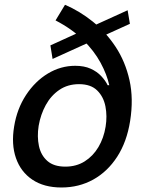

<svg xmlns="http://www.w3.org/2000/svg" viewBox="-20 -791 621 822"><path d="M536.1 -689 205.1 -538.6 195.8 -596.7 526.4 -747.1ZM243.2 11.7Q168.5 11.7 118.7 -21.7Q68.8 -55.2 48.3 -114.3Q27.8 -173.3 40.5 -249.5Q52.7 -325.2 91.3 -384Q129.9 -442.9 184.8 -476.1Q239.7 -509.3 302.2 -509.3Q340.8 -509.3 368.2 -496.8Q395.5 -484.4 413.3 -465.3Q431.2 -446.3 440.9 -426.3H447.8Q437.5 -472.7 410.4 -522.7Q383.3 -572.8 336.2 -619.6Q289.1 -666.5 217.8 -703.6L258.3 -770.5Q320.3 -744.1 377 -698.7Q433.6 -653.3 475.1 -590.3Q516.6 -527.3 534.4 -447.8Q552.2 -368.2 537.1 -272.9Q522.9 -183.6 481.7 -119.9Q440.4 -56.2 379.2 -22.2Q317.9 11.7 243.2 11.7ZM259.8 -77.6Q306.6 -77.6 342.5 -100.1Q378.4 -122.6 401.4 -161.4Q424.3 -200.2 432.1 -248.5Q439.5 -293.9 431.4 -335.4Q423.3 -377 396 -403.8Q368.7 -430.7 318.4 -430.7Q270 -430.7 234.1 -406.2Q198.2 -381.8 176 -341.3Q153.8 -300.8 145.5 -252.4Q138.2 -206.1 146.7 -166Q155.3 -126 182.9 -101.8Q210.4 -77.6 259.8 -77.6Z"/></svg>

Font: Inter 18pt Medium
Style: Italic
Weight: 500
Italic angle: -9.3988°
Designer: Rasmus Andersson
Foundry: rsms
Version: Version 4.001;git-66647c0bb